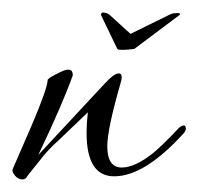

<svg xmlns="http://www.w3.org/2000/svg" viewBox="-35 -285 316 306"><path d="M128 -265Q136 -265 140 -261L173 -231L234 -261Q236 -262 238.5 -263Q241 -264 245 -264Q252 -265 252 -262L251 -261L179 -207Q154 -204 152 -207L126 -261Q126 -264 128 -265ZM1 1Q-6 1 -11 -5Q-16 -11 -15 -15L15 -84Q41 -145 41 -158Q44 -162 61 -170Q65 -172 68 -173Q71 -174 74 -174Q81 -174 81 -165Q74 -145 60.5 -113.5Q47 -82 26 -38L133 -153Q147 -168 154 -168Q159 -168 159 -162Q159 -160 158.5 -157.5Q158 -155 157 -152Q136 -79 136 -52Q136 -18 159 -18Q180 -18 209 -41Q214 -45 224.5 -55Q235 -65 250 -81Q254 -85 258 -85Q261 -85 261 -81Q262 -79 259 -74Q196 -4 147 -4Q103 -4 103 -73Q103 -81 103.5 -89Q104 -97 105 -106L58 -61Q50 -54 42.5 -46Q35 -38 29 -30L9 -5Q6 1 1 1Z"/></svg>

Font: Passions Conflict
Style: Regular
Weight: 400
Designer: Robert E. Leuschke
Foundry: Robert E. Leuschke
Version: Version 1.010; ttfautohint (v1.8.3)